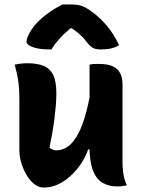

<svg xmlns="http://www.w3.org/2000/svg" viewBox="-20 -832 640 862"><path d="M104 -548Q147 -548 175.5 -536.5Q204 -525 218.5 -496Q233 -467 233 -413Q233 -385 230.5 -356Q228 -327 224 -296Q220 -265 214.5 -233.5Q209 -202 202 -169Q210 -163 217.5 -160Q225 -157 233 -157Q255 -157 277 -169Q299 -181 320 -212.5Q341 -244 359 -300.5Q377 -357 391 -446V-161H376Q358 -112 326.5 -73.5Q295 -35 256.5 -12.5Q218 10 176 10Q154 10 134.5 -5Q115 -20 100 -45Q85 -70 76 -99.5Q67 -129 67 -158Q67 -196 67 -233.5Q67 -271 67 -308.5Q67 -346 67 -383Q67 -431 62.5 -464.5Q58 -498 46 -542Q61 -545 74.5 -546.5Q88 -548 104 -548ZM424 -545Q465 -545 488 -533.5Q511 -522 520.5 -501.5Q530 -481 530 -453Q530 -387 530 -327.5Q530 -268 530 -212.5Q530 -157 530 -101Q530 -85 532 -66Q534 -47 538.5 -29.5Q543 -12 550 0Q543 1 535.5 2.5Q528 4 520.5 4.5Q513 5 505 5Q469 5 441 -11Q413 -27 397.5 -66Q382 -105 382 -173Q382 -237 382 -302Q382 -367 382 -428.5Q382 -490 382 -542Q392 -544 398 -544.5Q404 -545 410.5 -545Q417 -545 424 -545ZM261 -812Q270 -812 277 -812Q284 -812 297 -812Q326 -812 345.5 -806Q365 -800 393 -779Q411 -766 428 -750Q445 -734 460.5 -715.5Q476 -697 489.5 -675.5Q503 -654 515 -629Q498 -619 478.5 -614.5Q459 -610 433 -610Q410 -610 397 -617Q384 -624 367 -646Q355 -663 335.5 -680Q316 -697 278 -721L333 -705H267L320 -723Q275 -689 250 -661.5Q225 -634 211 -610H205Q171 -610 147.5 -615Q124 -620 111.5 -628Q99 -636 99 -645Q99 -654 104.5 -667.5Q110 -681 122 -700Q133 -717 149.5 -733.5Q166 -750 185.5 -765Q205 -780 224.5 -792Q244 -804 261 -812Z"/></svg>

Font: Recursive Casual ExtraBold
Style: Regular
Weight: 800
Version: Version 1.047